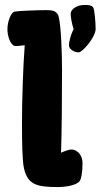

<svg xmlns="http://www.w3.org/2000/svg" viewBox="-20 -747 407 777"><path d="M357 -717C351 -725 342 -727 323 -727C291 -727 266 -710 266 -691C266 -680 270 -653 278 -629C265 -604 259 -575 259 -564C259 -547 282 -535 298 -535C314 -535 367 -597 367 -630C367 -659 362 -711 357 -717ZM269 -142C261 -142 245 -137 227 -129C230 -204 231 -359 231 -465C231 -536 227 -639 218 -677C217 -683 215 -687 213 -690C204 -703 192 -706 167 -706C129 -706 54 -703 39 -700C24 -697 10 -658 10 -629C10 -600 22 -567 39 -561C43 -560 59 -561 80 -564C73 -469 69 -339 69 -250C69 -175 70 -96 77 -66C92 -1 127 10 213 10C243 10 290 4 303 -15C309 -24 314 -50 314 -87C314 -100 310 -114 303 -123C296 -134 282 -142 269 -142Z"/></svg>

Font: Manosque
Style: Regular
Weight: 400
Designer: Ariel Martín Pérez
Foundry: Ariel Martín Pérez
Version: Version 1.005;hotconv 1.0.109;makeotfexe 2.5.65596